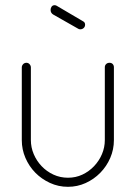

<svg xmlns="http://www.w3.org/2000/svg" viewBox="-20 -714 523 740"><path d="M242 6Q205 6 172.5 -9Q140 -24 116 -48.5Q92 -73 78 -105.5Q64 -138 64 -174V-454Q64 -461 69 -466.5Q74 -472 82 -472Q89 -472 94 -466.5Q99 -461 99 -454V-174Q99 -146 110 -120Q121 -94 140.5 -73.5Q160 -53 186 -41Q212 -29 242 -29Q272 -29 297.5 -41Q323 -53 342.5 -73.5Q362 -94 373 -120Q384 -146 384 -174V-455Q384 -462 389 -467Q394 -472 402 -472Q410 -472 414.5 -467Q419 -462 419 -455V-174Q419 -138 405 -105.5Q391 -73 366.5 -48Q342 -23 310 -8.5Q278 6 242 6ZM185 -658Q175 -664 175 -676Q175 -683 179 -688.5Q183 -694 191 -694Q194 -694 198 -692L300 -632Q308 -628 308 -619Q308 -611 302.5 -606Q297 -601 289 -601Q284 -601 280 -604Z"/></svg>

Font: AkaAcidDosis
Style: ExtraLight
Weight: 250
Designer: Edgar Tolentino, Pablo Impallari, Igino Marini, Aka-Acid
Foundry: Edgar Tolentino, Pablo Impallari, Igino Marini, Aka-Acid
Version: Version 1.007